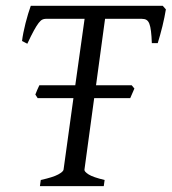

<svg xmlns="http://www.w3.org/2000/svg" viewBox="-20 -635 586 655"><path d="M424.3 -300.3H301.3L268.1 -56.2Q267.1 -49.8 282.2 -40Q297.4 -30.3 336.9 -21L334 0H116.2L119.1 -21Q161.1 -30.3 178.5 -39.8Q195.8 -49.3 196.8 -56.2L230.5 -300.3H108.4L100.6 -312.5Q103.5 -319.8 106.9 -328.1Q110.4 -336.4 114.3 -344.2H236.8L268.6 -570.8H136.2Q129.9 -570.8 124.3 -568.1Q118.7 -565.4 111.8 -556.6Q105 -547.9 95.7 -531Q86.4 -514.2 73.2 -485.8L55.2 -495.1Q56.6 -507.8 59.8 -523.7Q63 -539.6 67.1 -555.9Q71.3 -572.3 75.9 -587.6Q80.6 -603 85 -615.2H535.2L545.9 -603Q543.9 -591.3 541 -576.4Q538.1 -561.5 534.2 -545.9Q530.3 -530.3 526.1 -515.1Q522 -500 518.1 -487.8H498Q497.1 -512.2 495.1 -528.3Q493.2 -544.4 489.5 -554Q485.8 -563.5 479.7 -567.1Q473.6 -570.8 463.9 -570.8H338.4L307.6 -344.2H429.2L438.5 -333Z"/></svg>

Font: Gentium Plus Afr
Style: Italic
Weight: 400
Italic angle: -8°
Designer: J. Victor Gaultney, Annie Olsen, Iska Routamaa, Becca Hirsbrunner
Foundry: SIL International
Version: Version 5.000